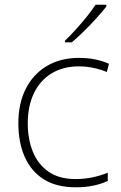

<svg xmlns="http://www.w3.org/2000/svg" viewBox="-20 -837 514 816"><path d="M302 -41Q220 -41 166 -75Q112 -109 85 -170.5Q58 -232 58 -313Q58 -397 89.5 -459.5Q121 -522 179 -556.5Q237 -591 316 -591Q353 -591 384.5 -584.5Q416 -578 443 -566L434 -531Q405 -543 374.5 -549Q344 -555 316 -555Q248 -555 199 -525Q150 -495 124 -440.5Q98 -386 98 -313Q98 -246 119.5 -192.5Q141 -139 186 -107.5Q231 -76 301 -76Q339 -76 374 -83.5Q409 -91 438 -103V-68Q413 -56 378.5 -48.5Q344 -41 302 -41ZM432 -809Q415 -788 390.5 -760.5Q366 -733 338 -705.5Q310 -678 285 -657H256V-664Q277 -684 302 -711.5Q327 -739 349.5 -767Q372 -795 386 -817H432Z"/></svg>

Font: Noto Sans Tamil UI ExtraLight
Style: Regular
Weight: 200
Designer: Jelle Bosma - Monotype Design Team
Foundry: Monotype Imaging Inc.
Version: Version 2.004; ttfautohint (v1.8.4.7-5d5b)